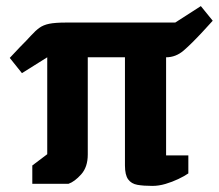

<svg xmlns="http://www.w3.org/2000/svg" viewBox="-20 -603 718 630"><path d="M480 7Q451 7 431 3.5Q411 0 400.5 -14.5Q390 -29 390 -60V-415H268V-96Q268 -55 246.5 -31Q225 -7 205 0H86V-60L135 -97V-415L52 -363L12 -413L45 -448Q68 -471 82 -486.5Q96 -502 109 -511.5Q122 -521 141.5 -525Q161 -529 197 -529H555L639 -583L678 -535L646 -500Q609 -460 583 -437.5Q557 -415 525 -415V-93H598V-34Q585 -25 565 -15.5Q545 -6 523 0.5Q501 7 480 7Z"/></svg>

Font: Faustina ExtraBold
Style: Regular
Weight: 800
Designer: Alfonso Garcia
Foundry: http://www.omnibus-type.com
Version: Version 1.200